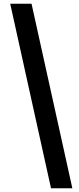

<svg xmlns="http://www.w3.org/2000/svg" viewBox="-20 -832 425 1035"><path d="M255 183H370L150 -812H35Z"/></svg>

Font: Noto Sans T Chinese Black
Style: Bold
Weight: 900
Designer: Ryoko NISHIZUKA (kana & ideographs); Paul D. Hunt (Latin, Greek & Cyrillic); Wenlong ZHANG (bopomofo); Sandoll Communica
Foundry: Adobe Systems Incorporated
Version: Version 1.000;PS 1;hotconv 1.0.78;makeotf.lib2.5.61930